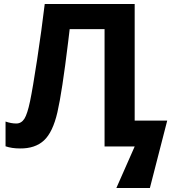

<svg xmlns="http://www.w3.org/2000/svg" viewBox="-20 -734 878 962"><path d="M654.8 -129.9H817.9L731 208H563L654.8 0H503.9V-587.9H329.1L321.3 -522.5Q291 -272.9 267.8 -172.1Q244.6 -71.3 200.2 -30.3Q155.8 10.7 80.1 9.8Q39.1 9.8 7.8 -1V-125Q36.1 -115.2 61.5 -115.2Q86.9 -115.2 102.1 -138.9Q117.2 -162.6 130.6 -226.8Q144 -291 166.3 -437.3Q188.5 -583.5 204.1 -713.9H654.8Z"/></svg>

Font: NotoSans-Bold
Style: Bold
Weight: 700
Designer: Monotype Design team
Foundry: Monotype Imaging Inc.
Version: Version 1.04